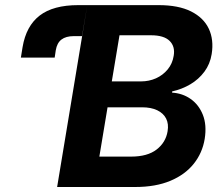

<svg xmlns="http://www.w3.org/2000/svg" viewBox="-20 -748 888 768"><path d="M63.5 -517.6 70.3 -559.6Q84.5 -644 138.7 -685.8Q192.9 -727.5 293 -727.5H329.1L308.1 -603.5H275.4Q243.7 -603.5 225.8 -589.8Q208 -576.2 203.1 -546.9L198.7 -517.6ZM208.5 0 329.1 -727.5H614.3Q693.8 -727.5 744.1 -702.4Q794.4 -677.2 815.2 -633.1Q835.9 -588.9 826.7 -531.7Q820.3 -491.7 797.6 -461.2Q774.9 -430.7 741.5 -410.9Q708 -391.1 668.5 -382.3V-377.4Q710 -375 742.7 -352.1Q775.4 -329.1 791.5 -288.6Q807.6 -248 798.8 -192.4Q789.6 -136.2 754.9 -92.8Q720.2 -49.3 661.4 -24.7Q602.5 0 520.5 0ZM377.4 -121.6H504.4Q569.8 -121.6 606.4 -149.9Q643.1 -178.2 650.4 -223.1Q655.3 -252.4 644.5 -273.7Q633.8 -294.9 609.1 -306.9Q584.5 -318.8 547.9 -318.8H410.2ZM427.2 -422.4H543.9Q576.2 -422.4 604 -434.8Q631.8 -447.3 650.9 -470.5Q669.9 -493.7 674.8 -524.9Q681.2 -562 658.4 -584.5Q635.7 -606.9 584 -606.9H458Z"/></svg>

Font: Inter 17pt
Style: Bold Italic
Weight: 700
Italic angle: -9.3988°
Version: Version 4.001;git-66647c0bb